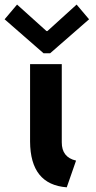

<svg xmlns="http://www.w3.org/2000/svg" viewBox="-35 -800 415 828"><path d="M94.7 -189.5V-523.4H231.4V-186.5Q231 -121.6 293 -107.4L252.9 7.8Q95.7 -3.9 94.7 -189.5ZM165.5 -666H169.4L295.4 -780.3L349.1 -716.8L181.2 -570.3H152.8L-15.1 -716.8L38.6 -780.3Z"/></svg>

Font: Reddit Sans Strawberry
Style: Bold
Weight: 700
Designer: Stephen Hutchings
Foundry: Reddit
Version: Version 1.013